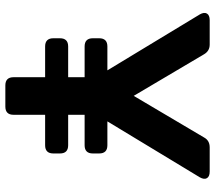

<svg xmlns="http://www.w3.org/2000/svg" viewBox="-62 -722 785 700"><g transform="rotate(90 330.0 -372.5)"><path d="M150 -145Q120 -145 120 -175V-199Q120 -229 150 -229H262V-289H150Q120 -289 120 -319V-342Q120 -372 150 -372H237L33 -709Q24 -725 30 -735Q36 -745 54 -745H143Q166 -745 178 -725L330 -468L482 -725Q493 -745 518 -745H606Q624 -745 630 -735Q636 -725 627 -709L423 -372H510Q540 -372 540 -342V-319Q540 -289 510 -289H399V-229H510Q540 -229 540 -199V-175Q540 -145 510 -145H399V-30Q399 0 369 0H292Q262 0 262 -30V-145Z"/></g></svg>

Font: Pitagon Sans Text
Style: Bold
Weight: 700
Designer: Travis Tran
Foundry: Pitagon
Version: Version 1.001; ttfautohint (v1.8.4.7-5d5b);gftools[0.9.26]